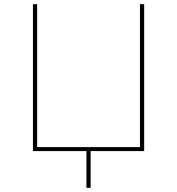

<svg xmlns="http://www.w3.org/2000/svg" viewBox="-20 -720 844 915"><path d="M667 -700H647V-19H157V-700H137V0H392V175H412V0H667Z"/></svg>

Font: Chess Sans Thin
Style: Regular
Weight: 100
Designer: Wolf Bōese
Foundry: Wolf Bōese
Version: Version 7.223;Glyphs 3.3 (3306)